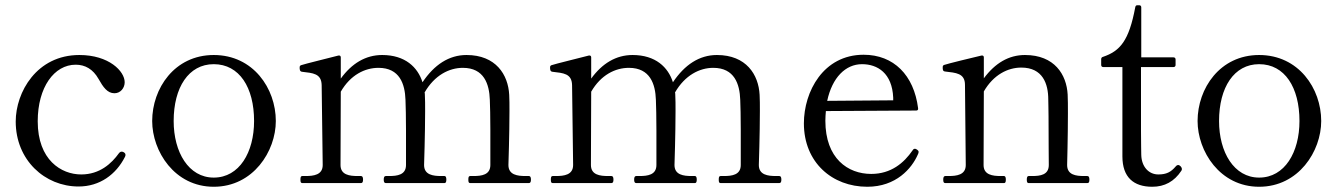

<svg xmlns="http://www.w3.org/2000/svg" viewBox="-20 -699 5116 733"><path d="M280 13C361 13 423 -33 457 -100C459 -104 459 -105 459 -108C459 -112 457 -115 452 -118C449 -120 446 -120 444 -120C441 -120 437 -118 434 -114C406 -75 361 -33 290 -33C214 -33 124 -88 124 -236C124 -366 187 -452 269 -452C305 -452 335 -435 356 -398C374 -366 390 -343 417 -343C440 -343 456 -363 456 -385C456 -427 396 -489 283 -489C120 -489 40 -347 40 -235C40 -88 151 13 280 13Z M796 14C947 14 1033 -122 1033 -237C1033 -361 947 -489 796 -489C646 -489 561 -361 561 -237C561 -122 646 14 796 14ZM796 -21C700 -21 643 -118 643 -237C643 -365 700 -454 796 -454C894 -454 950 -365 950 -237C950 -118 894 -21 796 -21Z M1986 -27C1956 -27 1921 -31 1921 -69C1921 -69 1925 -188 1925 -275C1925 -299 1925 -321 1924 -337C1920 -414 1873 -489 1761 -489C1694 -489 1638 -452 1593 -385C1575 -442 1527 -489 1439 -489C1376 -489 1323 -457 1281 -399V-480C1281 -485 1278 -488 1272 -487C1242 -479 1143 -455 1129 -450C1125 -448 1124 -446 1124 -441C1124 -435 1124 -426 1133 -425C1174 -420 1207 -419 1208 -374L1212 -69C1212 -31 1177 -27 1147 -27H1134C1128 -27 1127 -22 1127 -13C1127 -5 1128 0 1134 0H1358C1364 0 1366 -5 1366 -13C1366 -22 1364 -27 1358 -27H1345C1315 -27 1280 -31 1280 -69L1281 -349C1318 -413 1373 -440 1425 -440C1506 -440 1526 -378 1528 -318C1529 -297 1530 -248 1530 -200V-69C1530 -31 1496 -27 1466 -27H1453C1447 -27 1445 -22 1445 -13C1445 -5 1447 0 1453 0H1677C1682 0 1684 -5 1684 -13C1684 -22 1682 -27 1677 -27H1664C1634 -27 1599 -31 1599 -69C1599 -69 1603 -188 1603 -275C1603 -299 1603 -321 1602 -337C1602 -340 1602 -343 1601 -346C1639 -412 1695 -440 1747 -440C1828 -440 1848 -378 1850 -318C1851 -297 1852 -251 1852 -205V-69C1852 -31 1818 -27 1788 -27H1775C1769 -27 1768 -22 1768 -13C1768 -5 1769 0 1775 0H1999C2005 0 2007 -5 2007 -13C2007 -22 2005 -27 1999 -27Z M2942 -27C2912 -27 2877 -31 2877 -69C2877 -69 2881 -188 2881 -275C2881 -299 2881 -321 2880 -337C2876 -414 2829 -489 2717 -489C2650 -489 2594 -452 2549 -385C2531 -442 2483 -489 2395 -489C2332 -489 2279 -457 2237 -399V-480C2237 -485 2234 -488 2228 -487C2198 -479 2099 -455 2085 -450C2081 -448 2080 -446 2080 -441C2080 -435 2080 -426 2089 -425C2130 -420 2163 -419 2164 -374L2168 -69C2168 -31 2133 -27 2103 -27H2090C2084 -27 2083 -22 2083 -13C2083 -5 2084 0 2090 0H2314C2320 0 2322 -5 2322 -13C2322 -22 2320 -27 2314 -27H2301C2271 -27 2236 -31 2236 -69L2237 -349C2274 -413 2329 -440 2381 -440C2462 -440 2482 -378 2484 -318C2485 -297 2486 -248 2486 -200V-69C2486 -31 2452 -27 2422 -27H2409C2403 -27 2401 -22 2401 -13C2401 -5 2403 0 2409 0H2633C2638 0 2640 -5 2640 -13C2640 -22 2638 -27 2633 -27H2620C2590 -27 2555 -31 2555 -69C2555 -69 2559 -188 2559 -275C2559 -299 2559 -321 2558 -337C2558 -340 2558 -343 2557 -346C2595 -412 2651 -440 2703 -440C2784 -440 2804 -378 2806 -318C2807 -297 2808 -251 2808 -205V-69C2808 -31 2774 -27 2744 -27H2731C2725 -27 2724 -22 2724 -13C2724 -5 2725 0 2731 0H2955C2961 0 2963 -5 2963 -13C2963 -22 2961 -27 2955 -27Z M3482 -127C3479 -129 3476 -131 3473 -131C3470 -131 3467 -130 3464 -125C3431 -77 3382 -35 3306 -35C3217 -35 3131 -94 3131 -238C3131 -251 3132 -263 3133 -275L3478 -277C3483 -277 3486 -280 3485 -286C3469 -412 3392 -490 3277 -490C3123 -490 3049 -349 3049 -228C3049 -79 3157 14 3291 14C3401 14 3461 -56 3484 -109C3486 -113 3487 -116 3487 -119C3487 -122 3485 -125 3482 -127ZM3271 -454C3330 -454 3386 -420 3390 -326V-316L3138 -314C3157 -403 3208 -454 3271 -454Z M4118 -27C4088 -27 4054 -31 4054 -69C4054 -69 4057 -180 4057 -266C4057 -294 4057 -320 4056 -338C4052 -414 4006 -489 3893 -489C3831 -489 3779 -458 3736 -400V-480C3736 -485 3733 -488 3727 -487C3697 -480 3598 -456 3584 -451C3580 -449 3579 -447 3579 -442C3579 -434 3579 -427 3588 -426C3629 -421 3664 -420 3664 -375L3667 -69C3667 -31 3632 -27 3602 -27H3589C3583 -27 3581 -22 3581 -13C3581 -4 3583 0 3589 0H3813C3818 0 3820 -4 3820 -13C3820 -22 3818 -27 3813 -27H3800C3770 -27 3735 -31 3735 -69L3736 -350C3773 -414 3828 -441 3879 -441C3961 -441 3982 -379 3982 -319C3982 -306 3983 -282 3983 -255C3983 -178 3984 -69 3984 -69C3984 -31 3951 -27 3921 -27H3907C3902 -27 3900 -22 3900 -13C3900 -4 3902 0 3907 0H4131C4137 0 4139 -4 4139 -13C4139 -22 4137 -27 4131 -27Z M4379 14C4426 14 4463 -6 4490 -47C4492 -50 4492 -51 4492 -54C4492 -61 4484 -69 4478 -69C4475 -69 4471 -67 4468 -63C4450 -42 4433 -33 4402 -33C4366 -33 4338 -62 4337 -108C4337 -118 4336 -153 4336 -198V-443H4460C4465 -443 4468 -446 4468 -451V-472C4468 -477 4465 -480 4460 -480H4337V-671C4337 -676 4334 -679 4329 -679H4322C4318 -679 4315 -677 4314 -671C4290 -543 4256 -504 4191 -482C4186 -481 4184 -477 4184 -473V-451C4184 -446 4187 -443 4192 -443H4265V-102C4265 -22 4308 14 4379 14Z M4787 14C4938 14 5024 -122 5024 -237C5024 -361 4938 -489 4787 -489C4637 -489 4552 -361 4552 -237C4552 -122 4637 14 4787 14ZM4787 -21C4691 -21 4634 -118 4634 -237C4634 -365 4691 -454 4787 -454C4885 -454 4941 -365 4941 -237C4941 -118 4885 -21 4787 -21Z"/></svg>

Font: Shippori Mincho OTF
Style: Regular
Weight: 400
Designer: FONTDASU
Foundry: FONTDASU / Google Inc. / but / Adobe
Version: Version 3.300;hotconv 1.0.109;makeotfexe 2.5.65596